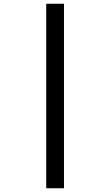

<svg xmlns="http://www.w3.org/2000/svg" viewBox="-20 -778 591 1030"><path d="M228 231.9H323.2V-757.8H228Z"/></svg>

Font: Noto Reveo Sans
Style: Regular
Weight: 600
Designer: Monotype Design Team
Foundry: Monotype Imaging Inc.
Version: Version 2.007